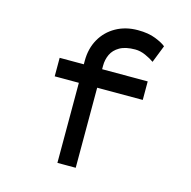

<svg xmlns="http://www.w3.org/2000/svg" viewBox="-108 -845 945 952"><g transform="rotate(15 365.0 -369.5)"><path d="M269 0V-524Q269 -587 296.5 -635.5Q324 -684 373 -711.5Q422 -739 485 -739Q539 -739 576.5 -724Q614 -709 630 -695L595 -606Q577 -619 550 -631Q523 -643 497 -643Q447 -643 417.5 -626Q388 -609 375.5 -582Q363 -555 363 -524V0H316Q308 0 296.5 0Q285 0 269 0ZM145 -411V-506H597V-411Z"/></g></svg>

Font: Lexend Zetta
Style: Regular
Weight: 400
Designer: Bonnie Shaver-Troup, Thomas Jockin
Foundry: Lexend
Version: Version 1.007